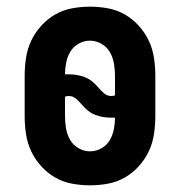

<svg xmlns="http://www.w3.org/2000/svg" viewBox="-20 -548 540 576"><path d="M250 8Q223 8 196 3Q169 -2 145.5 -15.5Q122 -29 103.5 -49.5Q85 -70 73.5 -94.5Q62 -119 58 -146Q54 -173 54 -200V-320Q54 -347 58 -374Q62 -401 73.5 -425.5Q85 -450 103.5 -470.5Q122 -491 145.5 -504.5Q169 -518 196 -523Q223 -528 250 -528Q277 -528 304 -523Q331 -518 354.5 -504.5Q378 -491 396.5 -470.5Q415 -450 426.5 -425.5Q438 -401 442 -374Q446 -347 446 -320V-200Q446 -173 442 -146Q438 -119 426.5 -94.5Q415 -70 396.5 -49.5Q378 -29 354.5 -15.5Q331 -2 304 3Q277 8 250 8ZM314 -260Q317 -260 319.5 -260.5Q322 -261 325 -262V-320Q325 -338 322 -356.5Q319 -375 310 -391Q301 -407 284.5 -416.5Q268 -426 250 -426Q232 -426 216 -417Q200 -408 191 -393Q182 -378 178.5 -360Q175 -342 175 -325H186Q199 -325 211 -323Q223 -321 234.5 -316.5Q246 -312 256 -304Q266 -296 274 -286.5Q282 -277 291.5 -268.5Q301 -260 314 -260ZM250 -94Q268 -94 284 -103Q300 -112 309 -127Q318 -142 321.5 -160Q325 -178 325 -195H314Q301 -195 289 -197Q277 -199 265.5 -203.5Q254 -208 244 -216Q234 -224 226 -233.5Q218 -243 208.5 -251.5Q199 -260 186 -260Q183 -260 180.5 -259.5Q178 -259 175 -258V-200Q175 -182 178 -163.5Q181 -145 190 -129Q199 -113 215.5 -103.5Q232 -94 250 -94Z"/></svg>

Font: Iosevka Curly Slab Extrabold
Style: Regular
Weight: 800
Monospace: yes
Designer: Belleve Invis
Foundry: Belleve Invis
Version: Version 22.1.2; ttfautohint (v1.8.4)